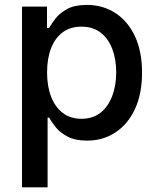

<svg xmlns="http://www.w3.org/2000/svg" viewBox="-20 -573 657 797"><path d="M71.4 204.5V-545.5H175.1V-457H183.9Q193.2 -474.1 210.6 -496.4Q228 -518.8 258.9 -535.7Q289.8 -552.6 340.6 -552.6Q406.6 -552.6 458.5 -519.2Q510.3 -485.8 540 -422.9Q569.6 -360.1 569.6 -271.7Q569.6 -183.2 540.1 -120.2Q510.7 -57.2 459.2 -23.3Q407.7 10.7 341.6 10.7Q291.9 10.7 260.5 -6Q229 -22.7 211.3 -45.1Q193.5 -67.5 183.9 -84.9H177.6V204.5ZM175.4 -272.7Q175.4 -215.2 192.1 -171.9Q208.8 -128.6 240.4 -104.2Q272 -79.9 317.8 -79.9Q365.4 -79.9 397.4 -105.3Q429.3 -130.7 445.8 -174.4Q462.4 -218 462.4 -272.7Q462.4 -326.7 446.2 -369.7Q430 -412.6 397.9 -437.5Q365.8 -462.4 317.8 -462.4Q271.7 -462.4 239.9 -438.6Q208.1 -414.8 191.8 -372.2Q175.4 -329.5 175.4 -272.7Z"/></svg>

Font: InterMG Medium
Style: Regular
Weight: 500
Designer: Rasmus Andersson
Foundry: rsms
Version: Version 3.019;December 26, 2023;FontCreator 15.0.0.2955 64-b